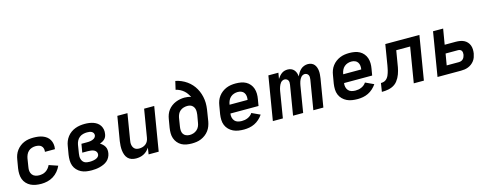

<svg xmlns="http://www.w3.org/2000/svg" viewBox="-26 -1465 5602 2203"><g transform="rotate(-15 2775.0 -363.5)"><path d="M269 8Q235 8 203 2.5Q171 -3 143.5 -16.5Q116 -30 94.5 -53Q73 -76 62.5 -105Q52 -134 51 -167Q50 -200 55 -233L72 -333Q76 -360 86 -387Q96 -414 113.5 -437.5Q131 -461 154.5 -479.5Q178 -498 205 -509Q232 -520 259.5 -524Q287 -528 314 -528Q343 -528 370.5 -524.5Q398 -521 423.5 -511.5Q449 -502 470 -486Q491 -470 504 -447Q517 -424 521.5 -396.5Q526 -369 521 -341L520 -336H401L402 -338Q405 -358 400 -376Q395 -394 382.5 -406Q370 -418 351.5 -422.5Q333 -427 314 -427Q292 -427 269.5 -420Q247 -413 229.5 -397Q212 -381 202.5 -359.5Q193 -338 189 -317L173 -217Q168 -192 171 -168.5Q174 -145 187.5 -127Q201 -109 223 -101Q245 -93 269 -93Q289 -93 309.5 -97.5Q330 -102 348 -113.5Q366 -125 380 -142Q394 -159 403 -179L508 -143Q493 -109 468 -79Q443 -49 410 -29Q377 -9 340.5 -0.5Q304 8 269 8Z M867 8Q834 8 802 3Q770 -2 742.5 -16Q715 -30 693.5 -53Q672 -76 661.5 -105Q651 -134 650.5 -167Q650 -200 655 -233L672 -333Q676 -361 687 -388.5Q698 -416 716.5 -440Q735 -464 759.5 -481.5Q784 -499 812 -509.5Q840 -520 868.5 -524Q897 -528 925 -528Q951 -528 977 -524.5Q1003 -521 1027 -512.5Q1051 -504 1071 -489.5Q1091 -475 1104 -454Q1117 -433 1121.5 -407.5Q1126 -382 1121 -355Q1119 -340 1112.5 -324.5Q1106 -309 1093.5 -297Q1081 -285 1066 -277Q1051 -269 1036 -263Q1053 -254 1067 -240.5Q1081 -227 1090.5 -210Q1100 -193 1102 -172Q1104 -151 1100 -130Q1096 -107 1084 -84.5Q1072 -62 1052.5 -45.5Q1033 -29 1009.5 -19Q986 -9 962.5 -3Q939 3 915 5.5Q891 8 867 8ZM869 -93Q880 -93 891 -94Q902 -95 913.5 -97Q925 -99 936 -102.5Q947 -106 957 -112Q967 -118 974.5 -128Q982 -138 983 -149Q986 -167 976 -182Q966 -197 950.5 -204Q935 -211 916.5 -213.5Q898 -216 879 -216H813L830 -317H896Q906 -317 916.5 -317.5Q927 -318 938 -320Q949 -322 959.5 -325.5Q970 -329 979.5 -335Q989 -341 995.5 -350Q1002 -359 1004 -370Q1006 -385 999.5 -397Q993 -409 981 -416Q969 -423 954.5 -425Q940 -427 925 -427Q902 -427 878 -421Q854 -415 834.5 -399.5Q815 -384 804 -362Q793 -340 789 -317L773 -217Q770 -200 770 -184Q770 -168 774 -153Q778 -138 786.5 -125.5Q795 -113 808 -105.5Q821 -98 837 -95.5Q853 -93 869 -93Z M1394 8Q1366 8 1340.5 -0.5Q1315 -9 1297.5 -27.5Q1280 -46 1271 -71Q1262 -96 1259 -123Q1256 -150 1257.5 -177.5Q1259 -205 1263 -233L1311 -520H1431L1381 -217Q1378 -202 1377 -187Q1376 -172 1378.5 -157.5Q1381 -143 1387.5 -130.5Q1394 -118 1404.5 -109Q1415 -100 1429 -96.5Q1443 -93 1458 -93Q1478 -93 1498.5 -99Q1519 -105 1536 -118.5Q1553 -132 1562 -151Q1571 -170 1574 -190L1629 -520H1749L1663 0H1543L1555 -77Q1542 -57 1524 -40Q1506 -23 1484.5 -12Q1463 -1 1440 3.5Q1417 8 1394 8Z M2056 8Q2024 8 1992.5 2.5Q1961 -3 1935 -17.5Q1909 -32 1889.5 -55.5Q1870 -79 1860 -108Q1850 -137 1850 -169Q1850 -201 1855 -233L1872 -333Q1876 -359 1886 -385.5Q1896 -412 1913 -434.5Q1930 -457 1953.5 -474.5Q1977 -492 2003 -502.5Q2029 -513 2056 -518Q2083 -523 2109 -523Q2129 -523 2148.5 -520Q2168 -517 2185 -510Q2174 -533 2159.5 -553.5Q2145 -574 2125.5 -590.5Q2106 -607 2083 -618.5Q2060 -630 2034 -636L2057 -735Q2093 -728 2126.5 -713.5Q2160 -699 2189 -678.5Q2218 -658 2241.5 -632Q2265 -606 2282.5 -575Q2300 -544 2311 -509.5Q2322 -475 2326.5 -438.5Q2331 -402 2328 -363.5Q2325 -325 2318 -287L2302 -187Q2297 -160 2287 -133Q2277 -106 2259 -82Q2241 -58 2217 -40Q2193 -22 2166.5 -11Q2140 0 2112 4Q2084 8 2056 8ZM2058 -93Q2080 -93 2102 -100Q2124 -107 2142.5 -122.5Q2161 -138 2171 -159.5Q2181 -181 2184 -203L2200 -295Q2202 -311 2202.5 -326.5Q2203 -342 2200 -357Q2197 -372 2189.5 -384.5Q2182 -397 2170.5 -406Q2159 -415 2144.5 -418.5Q2130 -422 2114 -422Q2093 -422 2070.5 -415.5Q2048 -409 2030 -394Q2012 -379 2002.5 -358.5Q1993 -338 1989 -317L1973 -217Q1969 -193 1970 -170Q1971 -147 1982 -129Q1993 -111 2013.5 -102Q2034 -93 2058 -93Z M2676 8Q2642 8 2609.5 3Q2577 -2 2549 -15.5Q2521 -29 2498.5 -51.5Q2476 -74 2464 -103.5Q2452 -133 2451 -166Q2450 -199 2455 -233L2472 -333Q2476 -360 2486 -387Q2496 -414 2514 -438Q2532 -462 2556 -480Q2580 -498 2607 -509Q2634 -520 2661.5 -524Q2689 -528 2717 -528Q2749 -528 2780.5 -522.5Q2812 -517 2838.5 -502.5Q2865 -488 2884.5 -464.5Q2904 -441 2913.5 -412Q2923 -383 2923.5 -351Q2924 -319 2918 -287L2905 -210H2571Q2567 -185 2572.5 -162Q2578 -139 2592.5 -122.5Q2607 -106 2629.5 -99.5Q2652 -93 2676 -93Q2694 -93 2711.5 -96Q2729 -99 2746.5 -106.5Q2764 -114 2779 -126Q2794 -138 2804 -154L2903 -108Q2884 -80 2858 -56.5Q2832 -33 2802 -18.5Q2772 -4 2739.5 2Q2707 8 2676 8ZM2588 -310H2802Q2806 -333 2803.5 -354.5Q2801 -376 2789.5 -393.5Q2778 -411 2758 -419Q2738 -427 2715 -427Q2693 -427 2671 -420Q2649 -413 2631 -397.5Q2613 -382 2603 -360.5Q2593 -339 2589 -317Z M3019 0 3105 -520H3224L3212 -449Q3222 -465 3235 -480Q3248 -495 3263.5 -506.5Q3279 -518 3297.5 -523Q3316 -528 3335 -528Q3357 -528 3376.5 -520Q3396 -512 3409.5 -496.5Q3423 -481 3430 -461Q3437 -441 3438 -419Q3448 -440 3460.5 -460Q3473 -480 3490.5 -496Q3508 -512 3530.5 -520Q3553 -528 3575 -528Q3597 -528 3617 -520Q3637 -512 3650 -496.5Q3663 -481 3670 -461Q3677 -441 3679 -419.5Q3681 -398 3679 -376Q3677 -354 3674 -332L3619 0H3500L3558 -351Q3560 -365 3559.5 -378.5Q3559 -392 3553 -403Q3547 -414 3535.5 -420.5Q3524 -427 3511 -427Q3499 -427 3487 -421Q3475 -415 3466.5 -405Q3458 -395 3452 -383.5Q3446 -372 3442 -360Q3438 -348 3435 -336Q3432 -324 3430 -312L3379 0H3259L3317 -351Q3319 -365 3319 -378.5Q3319 -392 3313 -403Q3307 -414 3295.5 -420.5Q3284 -427 3270 -427Q3258 -427 3246 -421Q3234 -415 3225.5 -405Q3217 -395 3211.5 -383.5Q3206 -372 3201.5 -360Q3197 -348 3194 -336Q3191 -324 3189 -312L3138 0Z M4026 8Q3992 8 3959.5 3Q3927 -2 3899 -15.5Q3871 -29 3848.5 -51.5Q3826 -74 3814 -103.5Q3802 -133 3801 -166Q3800 -199 3805 -233L3822 -333Q3826 -360 3836 -387Q3846 -414 3864 -438Q3882 -462 3906 -480Q3930 -498 3957 -509Q3984 -520 4011.5 -524Q4039 -528 4067 -528Q4099 -528 4130.5 -522.5Q4162 -517 4188.5 -502.5Q4215 -488 4234.5 -464.5Q4254 -441 4263.5 -412Q4273 -383 4273.5 -351Q4274 -319 4268 -287L4255 -210H3921Q3917 -185 3922.5 -162Q3928 -139 3942.5 -122.5Q3957 -106 3979.5 -99.5Q4002 -93 4026 -93Q4044 -93 4061.5 -96Q4079 -99 4096.5 -106.5Q4114 -114 4129 -126Q4144 -138 4154 -154L4253 -108Q4234 -80 4208 -56.5Q4182 -33 4152 -18.5Q4122 -4 4089.5 2Q4057 8 4026 8ZM3938 -310H4152Q4156 -333 4153.5 -354.5Q4151 -376 4139.5 -393.5Q4128 -411 4108 -419Q4088 -427 4065 -427Q4043 -427 4021 -420Q3999 -413 3981 -397.5Q3963 -382 3953 -360.5Q3943 -339 3939 -317Z M4314 0 4330 -101Q4345 -101 4360 -104.5Q4375 -108 4387 -116.5Q4399 -125 4408.5 -137.5Q4418 -150 4424 -164Q4430 -178 4434.5 -192Q4439 -206 4442.5 -220Q4446 -234 4448.5 -248.5Q4451 -263 4454 -277L4494 -520H4899L4813 0H4693L4762 -419H4597L4571 -264Q4568 -245 4564.5 -225Q4561 -205 4555.5 -185Q4550 -165 4543 -145.5Q4536 -126 4525.5 -107Q4515 -88 4502 -71Q4489 -54 4471.5 -41Q4454 -28 4434.5 -20Q4415 -12 4394.5 -7.5Q4374 -3 4354 -1.5Q4334 0 4314 0Z M4975 0 5061 -520H5181L5150 -336H5281Q5307 -336 5331.5 -332Q5356 -328 5377.5 -317.5Q5399 -307 5415 -289.5Q5431 -272 5439.5 -250Q5448 -228 5449 -202.5Q5450 -177 5446 -152Q5442 -131 5434.5 -109.5Q5427 -88 5413 -69.5Q5399 -51 5380.5 -37Q5362 -23 5340.5 -14.5Q5319 -6 5297.5 -3Q5276 0 5254 0ZM5111 -101H5254Q5267 -101 5280.5 -105Q5294 -109 5304.5 -119Q5315 -129 5320.5 -142Q5326 -155 5329 -168Q5331 -180 5330 -193Q5329 -206 5323 -216Q5317 -226 5306 -231Q5295 -236 5282 -236H5134Z"/></g></svg>

Font: Iosevka Aile
Style: Bold Italic
Weight: 700
Italic angle: -9°
Designer: Belleve Invis
Foundry: Belleve Invis
Version: Version 28.0.1; ttfautohint (v1.8.4)